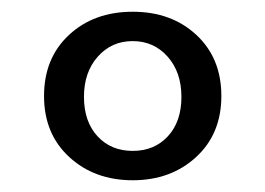

<svg xmlns="http://www.w3.org/2000/svg" viewBox="-20 -735 452 327"><path d="M206 -715Q272 -715 314.5 -675.5Q357 -636 357 -571.5Q357 -507 314 -467.5Q271 -428 206 -428Q141 -428 98 -467.5Q55 -507 55 -571.5Q55 -636 97.5 -675.5Q140 -715 206 -715ZM146 -503Q169 -478 206 -478Q243 -478 266 -503Q289 -528 289 -570Q289 -612 265.5 -638.5Q242 -665 206 -665Q170 -665 146.5 -638.5Q123 -612 123 -570Q123 -528 146 -503Z"/></svg>

Font: Belgrano
Style: Regular
Weight: 400
Designer: Daniel Hernandez
Foundry: Daniel Hernndez
Version: Version 1.003